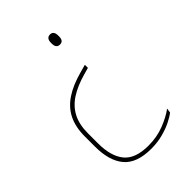

<svg xmlns="http://www.w3.org/2000/svg" viewBox="-196 -577 822 822"><g transform="rotate(-45 215.0 -165.5)"><path d="M239.5 -284 276 -294V-275.5L245.5 -267Q190.5 -251.5 153.2 -227.5Q116 -203.5 97 -167Q78 -130.5 78 -77V-16Q78 61.5 111.5 102.5Q145 143.5 224 143.5Q275.5 143.5 319.2 126.5Q363 109.5 392.5 87.5L389.5 108.5Q374 120.5 349 132.8Q324 145 292 153.2Q260 161.5 223.5 161.5Q136 161.5 97.5 116Q59 70.5 59 -15.5V-77Q59 -134 78.8 -174Q98.5 -214 138.8 -240.8Q179 -267.5 239.5 -284ZM262.5 -491.5Q273 -491.5 278.5 -484.5Q284 -477.5 284 -463V-458Q284 -444 278.5 -437.2Q273 -430.5 262.5 -430.5Q251.5 -430.5 245.8 -437.2Q240 -444 240 -458V-463Q240 -477.5 245.8 -484.5Q251.5 -491.5 262.5 -491.5Z"/></g></svg>

Font: Anek Kannada Thin
Style: Regular
Weight: 250
Version: Version 1.003